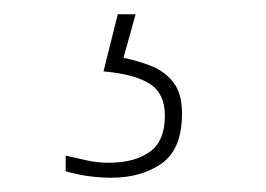

<svg xmlns="http://www.w3.org/2000/svg" viewBox="-20 -29 373 269"><path d="M136 220Q121 220 105.5 218Q90 216 72 211V189Q90 193 103 196Q116 199 133 199Q168 199 189.5 184Q211 169 211 133Q211 102 190 88.5Q169 75 125 71L145 -9H170L153 52Q173 56 192 63.5Q211 71 223 86.5Q235 102 235 130Q235 180 206.5 200Q178 220 136 220Z"/></svg>

Font: Noto Serif Kannada Thin
Style: Regular
Weight: 250
Version: Version 2.003